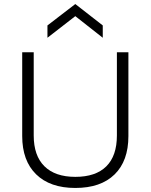

<svg xmlns="http://www.w3.org/2000/svg" viewBox="-20 -919 746 951"><path d="M353 12Q228 12 159 -55.5Q90 -123 90 -245V-660H147V-248Q147 -148 200 -95.5Q253 -43 353 -43Q454 -43 506.5 -95Q559 -147 559 -248V-660H616V-245Q616 -122 547.5 -55Q479 12 353 12ZM215 -732V-793L353 -899L489 -793V-732L353 -839Z"/></svg>

Font: Bricolage Grotesque 12pt ExtraLight
Style: Regular
Weight: 200
Designer: Mathieu Triay
Foundry: Atelier Triay
Version: Version 1.001; ttfautohint (v1.8.4.7-5d5b);gftools[0.9.33.de